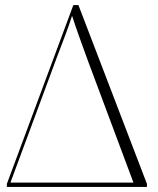

<svg xmlns="http://www.w3.org/2000/svg" viewBox="-20 -734 621 754"><path d="M7 0H557V-12L288 -714H268L7 -12ZM21 -17 203 -508C219 -550 252 -635 263 -672C277 -628 304 -553 325 -496L504 -17Z"/></svg>

Font: Noto Serif Display ExtraLight
Style: Regular
Weight: 200
Designer: Monotype Design Team
Foundry: Monotype Imaging Inc.
Version: Version 2.009